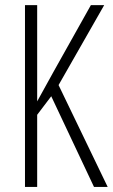

<svg xmlns="http://www.w3.org/2000/svg" viewBox="-20 -734 443 754"><path d="M402.8 0H349.1L181.2 -356L126 -283.2V0H78.1V-713.9H126V-335.9Q150.9 -382.8 336.9 -713.9H389.2L210 -399.9Z"/></svg>

Font: TypoPRO Open Sans Condensed
Style: Regular
Weight: 300
Width: 3
Foundry: Ascender Corporation
Version: Version 1.10